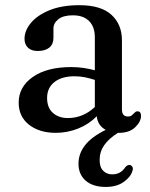

<svg xmlns="http://www.w3.org/2000/svg" viewBox="-20 -500 578 740"><path d="M52 -104.5Q52 -165 106.2 -203.2Q160.5 -241.5 254.5 -241.5Q279.5 -241.5 302.8 -238Q326 -234.5 345.5 -229V-356Q345.5 -397 323.2 -419Q301 -441 261 -441Q224 -441 205 -426Q186 -411 186 -390V-354Q186 -329.5 170 -316.5Q154 -303.5 125.5 -303.5Q101 -303.5 87.8 -316.2Q74.5 -329 74.5 -350.5Q74.5 -382 99.2 -411.8Q124 -441.5 171.2 -460.8Q218.5 -480 286 -480Q369 -480 409.5 -443Q450 -406 450 -344.5V-78.5Q450 -51 472.5 -51Q482.5 -51 487.5 -55Q492.5 -59 496 -63Q499 -66 502 -68.5Q505 -71 509.5 -71Q523.5 -71 523.5 -53.5Q523.5 -31 501 -9.5Q478.5 12 438.5 12Q436.5 12 434.5 12Q399 34.5 381.5 59.8Q364 85 364 117Q364 144.5 377.8 158.2Q391.5 172 412.5 172Q445 172 462.5 145Q471.5 134 481 136Q486.5 137 490.2 143.2Q494 149.5 490 160Q483 183 456 201.8Q429 220.5 387.5 220.5Q338 220.5 310.2 196.2Q282.5 172 282.5 131Q282.5 92 308 59.5Q333.5 27 387.5 0.5Q356.5 -16 353 -52Q322.5 -21 281 -4.5Q239.5 12 195 12Q132 12 92 -19.2Q52 -50.5 52 -104.5ZM161.5 -122.5Q161.5 -84.5 184 -64.8Q206.5 -45 241.5 -45Q300 -45 345.5 -87.5V-192Q327.5 -198 308.2 -202Q289 -206 267 -206Q218 -206 189.8 -183.8Q161.5 -161.5 161.5 -122.5Z"/></svg>

Font: Fraunces 9pt S050
Style: Regular
Weight: 400
Version: Version 1.000; ttfautohint (v1.8.3)